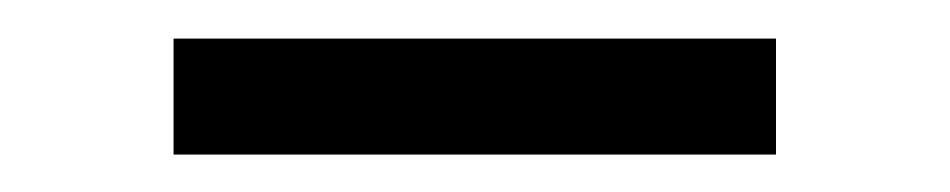

<svg xmlns="http://www.w3.org/2000/svg" viewBox="-20 -304 500 101"><path d="M388.2 -222.7H71.3V-283.7H388.2Z"/></svg>

Font: Vazirmatn UI FD Light
Style: Regular
Weight: 300
Designer: Saber Rastikerdar
Foundry: Saber Rastikerdar
Version: Version 33.003